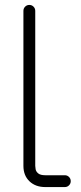

<svg xmlns="http://www.w3.org/2000/svg" viewBox="-20 -751 327 779"><path d="M164 8Q124 8 99.5 -15.5Q75 -39 75 -78V-707Q75 -717 82 -724Q89 -731 99 -731Q109 -731 116 -724Q123 -717 123 -707V-78Q123 -74 124.5 -64.5Q126 -55 135 -47.5Q144 -40 164 -40H243Q253 -40 260 -33Q267 -26 267 -16Q267 -6 260 1Q253 8 243 8Z"/></svg>

Font: Kurewa Gothic CJK TC Regular
Style: Regular
Weight: 400
Designer: Max Yao
Foundry: Max-Everyday
Version: Version 1.071; ttfautohint (v1.8.3)